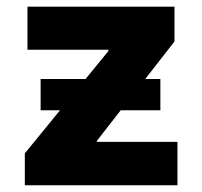

<svg xmlns="http://www.w3.org/2000/svg" viewBox="-20 -550 601 570"><path d="M53.7 -94.7 158.2 -222.7H100.6V-315.4H233.9L301.8 -398.4V-402.3H61.5V-530.3H498V-426.8L411.1 -315.4H456.1V-222.7H338.4L267.6 -131.8V-128.9H506.8V0H53.7Z"/></svg>

Font: Pretendard JP ExtraBold
Style: Regular
Weight: 800
Designer: Base glyphs from Inter by Rasmus Andersson; Hangeul glyphs from Noto Sans CJK(Source Han Sans) by Jang Soo-young and Kan
Foundry: Kil Hyung-jin
Version: Version 1.309